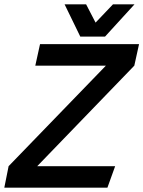

<svg xmlns="http://www.w3.org/2000/svg" viewBox="-54 -872 666 892"><path d="M438 -567H110L132 -667H592L570 -567L119 -100H481L445 0H-34L-14 -100ZM571 -852 434 -702H319L246 -852H346L390 -767L471 -852Z"/></svg>

Font: Epunda Sans SemiBold
Style: Italic
Weight: 600
Italic angle: -12.0243°
Designer: Simon Atzbach
Foundry: typofactur
Version: Version 2.204; ttfautohint (v1.8.4.7-5d5b)